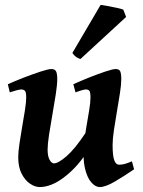

<svg xmlns="http://www.w3.org/2000/svg" viewBox="-20 -736 578 776"><path d="M522 -51.8Q483.4 -25.4 445.1 -2.7Q406.7 20 382.8 20Q365.7 20 348.9 1Q332 -18.1 323 -57.1Q314 -96.2 319.8 -156.2Q322.8 -186.5 328.9 -221.9Q335 -257.3 340.3 -289.6Q345.7 -321.8 345.7 -341.8Q345.7 -364.3 340.8 -369.4Q335.9 -374.5 327.6 -374.5Q321.3 -374.5 308.3 -370.6Q295.4 -366.7 285.2 -362.8L276.4 -395.5Q303.7 -408.2 339.4 -422.4Q375 -436.5 405.5 -446.8Q436 -457 447.8 -457Q461.4 -457 465.8 -447.8Q470.2 -438.5 470.2 -416Q470.2 -394.5 464.8 -359.6Q459.5 -324.7 452.6 -285.4Q445.8 -246.1 440.4 -210Q435.1 -173.8 435.1 -149.9Q435.1 -105.5 441.9 -87.9Q448.7 -70.3 460.9 -70.3Q473.6 -70.3 484.6 -73.5Q495.6 -76.7 513.2 -84ZM326.7 -200.2 321.3 -106.4Q283.7 -52.2 234.4 -16.1Q185.1 20 140.1 20Q121.6 20 101.6 6.6Q81.5 -6.8 67.6 -33.7Q53.7 -60.5 53.7 -100.1Q53.7 -122.1 58.6 -155.3Q63.5 -188.5 69.8 -224.9Q76.2 -261.2 81.1 -292.5Q85.9 -323.7 85.9 -341.8Q85.9 -364.3 80.3 -369.4Q74.7 -374.5 65.9 -374.5Q60.1 -374.5 45.4 -370.6Q30.8 -366.7 19.5 -362.8L11.7 -395.5Q39.6 -408.2 76.2 -422.4Q112.8 -436.5 144.3 -446.8Q175.8 -457 187.5 -457Q201.7 -457 206.5 -447.8Q211.4 -438.5 211.4 -416Q211.4 -394.5 205.6 -356Q199.7 -317.4 191.9 -273.7Q184.1 -230 178.2 -191.4Q172.4 -152.8 172.4 -131.8Q172.4 -104.5 180.4 -90.1Q188.5 -75.7 198.2 -75.7Q215.3 -75.7 249 -104.7Q282.7 -133.8 326.7 -200.2ZM478.5 -696.8 489.7 -667.5 305.2 -497.6Q285.6 -502.4 272.5 -522L386.7 -716.3Q395 -715.3 415 -711.7Q435.1 -708 454.1 -703.9Q473.1 -699.7 478.5 -696.8Z"/></svg>

Font: Gentium Plus
Style: Bold Italic
Weight: 700
Italic angle: -8°
Designer: Victor Gaultney, Annie Olsen, Iska Routamaa, Becca Hirsbrunner
Foundry: SIL International
Version: Version 6.101